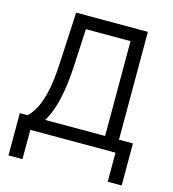

<svg xmlns="http://www.w3.org/2000/svg" viewBox="-129 -833 1008 1116"><g transform="rotate(15 375.5 -275.5)"><path d="M25.4 176.3V-78.1H72.3Q96.2 -100.1 117.9 -140.4Q139.6 -180.7 154.8 -248.3Q169.9 -315.9 174.8 -420.4L190.4 -727.1H622.1V-78.1H706.1V174.8H622.1V0H109.4V176.3ZM177.7 -78.1H538.6V-648.9H270L258.3 -420.4Q253.9 -340.8 243.4 -276.4Q232.9 -211.9 216.3 -162.4Q199.7 -112.8 177.7 -78.1Z"/></g></svg>

Font: Sahel VF Regular
Style: Regular
Weight: 400
Foundry: Saber Rastikerdar (saber.rastikerdar@gmail.com)
Version: Version 3.4.0